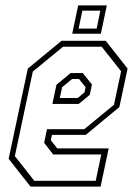

<svg xmlns="http://www.w3.org/2000/svg" viewBox="-20 -691 504 711"><path d="M371.5 -540 452.5 -437 422 -294.5 297.5 -191.5H172.5L168 -172L192 -141.5H382.5L352.5 0H93L12 -103L83 -437L208 -540ZM356.5 -518H213.5L101.5 -426L35 -113L107 -21.5H334.5L355 -119H177L143.5 -162L154 -212.5H292L402 -303L428.5 -427ZM286.5 -420.5 320.5 -378 312.5 -340 271.5 -306H174L189 -377L241.5 -420.5ZM272.5 -398.5H247L210 -368L201.5 -328H267.5L293 -349L297 -368ZM247.5 -566 269.5 -671H375.5L353.5 -566ZM271 -585H338L351.5 -651.5H285Z"/></svg>

Font: Tourney Condensed ExtraLight
Style: Italic
Weight: 200
Width: 3
Italic angle: -12°
Designer: Tyler Finck
Foundry: Etcetera Type Co
Version: Version 1.010; ttfautohint (v1.8.3)